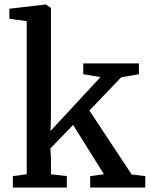

<svg xmlns="http://www.w3.org/2000/svg" viewBox="-20 -839 676 859"><path d="M37.5 0V-51L99.5 -59.5V-744.5L22 -755V-800L184 -819H185.5L208 -803.5V-311L206 -253L429.5 -494L352.5 -507V-555.5H601.5V-507L522.5 -493.5L380 -344.5L569 -58.5L630 -51V0H383.5V-51L445 -59.5L307 -280L205.5 -175L208 -131V-59.5L279 -51V0Z"/></svg>

Font: Merriweather Medium
Style: Regular
Weight: 500
Version: Version 2.100